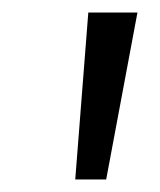

<svg xmlns="http://www.w3.org/2000/svg" viewBox="-20 -800 257 309"><path d="M122.1 -779.8H201.2L150.9 -511.2H101.1Z"/></svg>

Font: Cooper Hewitt
Style: Book Italic
Weight: 706
Designer: Village Type and Design LLC
Foundry: Cooper Hewitt Smithsonian Design Museum
Version: 1.000